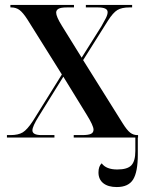

<svg xmlns="http://www.w3.org/2000/svg" viewBox="-20 -556 582 776"><path d="M8 0V-10H22Q54 -10 72 -21Q90 -32 113 -67L230 -255L91 -477Q73 -505 59 -515.5Q45 -526 25 -526H22V-536H279V-526H251Q226 -526 216.5 -520.5Q207 -515 207 -505Q207 -489 230 -452L310 -323L390 -450Q401 -469 408 -483Q415 -497 415 -507Q415 -526 376 -526H327V-536H514V-526H503Q472 -526 454.5 -515.5Q437 -505 416 -472L316 -313L475 -59Q493 -30 506 -20Q519 -10 535 -10H538V0H537V69Q537 139 518 169.5Q499 200 452 200Q417 200 397.5 184.5Q378 169 378 141Q378 116 391 104Q409 129 454 129Q495 129 511 112Q527 95 527 54V0H278V-10H312Q337 -10 347.5 -15Q358 -20 358 -32Q358 -48 330 -93L236 -246L136 -85Q111 -45 111 -29Q111 -10 148 -10H200V0Z"/></svg>

Font: Noto Serif Display Condensed SemiBold
Style: Regular
Weight: 600
Width: 3
Designer: Monotype Design Team
Foundry: Monotype Imaging Inc.
Version: Version 2.009